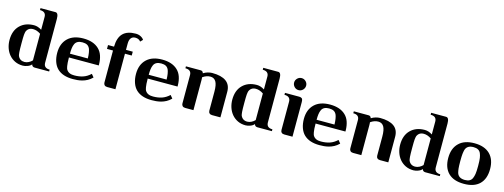

<svg xmlns="http://www.w3.org/2000/svg" viewBox="-15 -1565 6322 2406"><g transform="rotate(15 3146.0 -362.0)"><path d="M531 -93Q531 -24 608 -24V0H420Q406 0 395 -7Q384 -14 380 -31Q361 -8 327.5 3.5Q294 15 269 15Q212 15 167 -6.5Q122 -28 90.5 -65Q59 -102 42.5 -151Q26 -200 26 -254Q26 -374 94 -442Q163 -511 278 -511Q326 -511 376 -479V-646Q376 -714 298 -714V-739H492Q531 -739 531 -661ZM182 -254Q182 -213 182.5 -184.5Q183 -156 184.5 -137.5Q186 -119 188 -108Q190 -97 192 -91Q216 -35 278 -35Q304 -35 331 -48.5Q358 -62 376 -82V-427Q327 -461 278 -461Q215 -461 192 -405Q190 -397 188 -387.5Q186 -378 184.5 -361.5Q183 -345 182.5 -319.5Q182 -294 182 -254Z M1034 -283Q1033 -327 1028 -356Q1023 -385 1016 -404Q1003 -435 979.5 -448Q956 -461 918 -461Q844 -461 821 -410Q810 -386 806 -355.5Q802 -325 802 -283ZM918 15Q786 15 716 -52Q681 -86 663 -138Q645 -190 645 -253Q645 -374 717 -443Q788 -511 918 -511Q1048 -511 1119 -443Q1154 -410 1171 -360.5Q1188 -311 1189 -251V-234H802Q802 -194 804 -167.5Q806 -141 809 -123.5Q812 -106 815 -97Q818 -88 820 -84Q829 -68 840.5 -58.5Q852 -49 865.5 -43.5Q879 -38 894.5 -36Q910 -34 925 -34Q987 -34 1037.5 -51Q1088 -68 1133 -110L1165 -71Q1135 -41 1103 -24Q1071 -7 1038.5 1.5Q1006 10 975.5 12.5Q945 15 918 15Z M1468 -461V0H1361Q1338 0 1325.5 -12.5Q1313 -25 1313 -46V-461H1235V-511H1313Q1315 -628 1370 -683.5Q1425 -739 1535 -739Q1570 -739 1599 -724.5Q1628 -710 1642 -687L1612 -657Q1589 -689 1543 -689Q1507 -689 1487.5 -664.5Q1468 -640 1468 -591V-511H1556V-461Z M2056 -283Q2055 -327 2050 -356Q2045 -385 2038 -404Q2025 -435 2001.5 -448Q1978 -461 1940 -461Q1866 -461 1843 -410Q1832 -386 1828 -355.5Q1824 -325 1824 -283ZM1940 15Q1808 15 1738 -52Q1703 -86 1685 -138Q1667 -190 1667 -253Q1667 -374 1739 -443Q1810 -511 1940 -511Q2070 -511 2141 -443Q2176 -410 2193 -360.5Q2210 -311 2211 -251V-234H1824Q1824 -194 1826 -167.5Q1828 -141 1831 -123.5Q1834 -106 1837 -97Q1840 -88 1842 -84Q1851 -68 1862.5 -58.5Q1874 -49 1887.5 -43.5Q1901 -38 1916.5 -36Q1932 -34 1947 -34Q2009 -34 2059.5 -51Q2110 -68 2155 -110L2187 -71Q2157 -41 2125 -24Q2093 -7 2060.5 1.5Q2028 10 1997.5 12.5Q1967 15 1940 15Z M2480 0H2373Q2350 0 2337.5 -12.5Q2325 -25 2325 -46V-413Q2325 -481 2247 -481V-506H2437Q2458 -506 2468 -491Q2473 -483 2474 -477Q2501 -494 2531.5 -502.5Q2562 -511 2588 -511Q2707 -511 2768.5 -466.5Q2830 -422 2830 -331V0H2722Q2699 0 2686.5 -12.5Q2674 -25 2674 -46V-291Q2674 -382 2650 -421.5Q2626 -461 2578 -461Q2527 -461 2478 -426Q2479 -416 2479.5 -407Q2480 -398 2480 -389Z M3421 -93Q3421 -24 3498 -24V0H3310Q3296 0 3285 -7Q3274 -14 3270 -31Q3251 -8 3217.5 3.5Q3184 15 3159 15Q3102 15 3057 -6.5Q3012 -28 2980.5 -65Q2949 -102 2932.5 -151Q2916 -200 2916 -254Q2916 -374 2984 -442Q3053 -511 3168 -511Q3216 -511 3266 -479V-646Q3266 -714 3188 -714V-739H3382Q3421 -739 3421 -661ZM3072 -254Q3072 -213 3072.5 -184.5Q3073 -156 3074.5 -137.5Q3076 -119 3078 -108Q3080 -97 3082 -91Q3106 -35 3168 -35Q3194 -35 3221 -48.5Q3248 -62 3266 -82V-427Q3217 -461 3168 -461Q3105 -461 3082 -405Q3080 -397 3078 -387.5Q3076 -378 3074.5 -361.5Q3073 -345 3072.5 -319.5Q3072 -294 3072 -254Z M3765 0H3658Q3635 0 3622.5 -12.5Q3610 -25 3610 -46V-413Q3610 -481 3532 -481V-506H3718Q3738 -506 3751.5 -496Q3765 -486 3765 -447ZM3632 -606Q3609 -630 3609 -661.5Q3609 -693 3632 -716Q3655 -739 3687 -739Q3719 -739 3742 -716Q3765 -693 3765 -661.5Q3765 -630 3742 -606Q3719 -583 3687 -583Q3655 -583 3632 -606Z M4234 -283Q4233 -327 4228 -356Q4223 -385 4216 -404Q4203 -435 4179.5 -448Q4156 -461 4118 -461Q4044 -461 4021 -410Q4010 -386 4006 -355.5Q4002 -325 4002 -283ZM4118 15Q3986 15 3916 -52Q3881 -86 3863 -138Q3845 -190 3845 -253Q3845 -374 3917 -443Q3988 -511 4118 -511Q4248 -511 4319 -443Q4354 -410 4371 -360.5Q4388 -311 4389 -251V-234H4002Q4002 -194 4004 -167.5Q4006 -141 4009 -123.5Q4012 -106 4015 -97Q4018 -88 4020 -84Q4029 -68 4040.5 -58.5Q4052 -49 4065.5 -43.5Q4079 -38 4094.5 -36Q4110 -34 4125 -34Q4187 -34 4237.5 -51Q4288 -68 4333 -110L4365 -71Q4335 -41 4303 -24Q4271 -7 4238.5 1.5Q4206 10 4175.5 12.5Q4145 15 4118 15Z M4658 0H4551Q4528 0 4515.5 -12.5Q4503 -25 4503 -46V-413Q4503 -481 4425 -481V-506H4615Q4636 -506 4646 -491Q4651 -483 4652 -477Q4679 -494 4709.5 -502.5Q4740 -511 4766 -511Q4885 -511 4946.5 -466.5Q5008 -422 5008 -331V0H4900Q4877 0 4864.5 -12.5Q4852 -25 4852 -46V-291Q4852 -382 4828 -421.5Q4804 -461 4756 -461Q4705 -461 4656 -426Q4657 -416 4657.5 -407Q4658 -398 4658 -389Z M5599 -93Q5599 -24 5676 -24V0H5488Q5474 0 5463 -7Q5452 -14 5448 -31Q5429 -8 5395.5 3.5Q5362 15 5337 15Q5280 15 5235 -6.5Q5190 -28 5158.5 -65Q5127 -102 5110.5 -151Q5094 -200 5094 -254Q5094 -374 5162 -442Q5231 -511 5346 -511Q5394 -511 5444 -479V-646Q5444 -714 5366 -714V-739H5560Q5599 -739 5599 -661ZM5250 -254Q5250 -213 5250.5 -184.5Q5251 -156 5252.5 -137.5Q5254 -119 5256 -108Q5258 -97 5260 -91Q5284 -35 5346 -35Q5372 -35 5399 -48.5Q5426 -62 5444 -82V-427Q5395 -461 5346 -461Q5283 -461 5260 -405Q5258 -397 5256 -387.5Q5254 -378 5252.5 -361.5Q5251 -345 5250.5 -319.5Q5250 -294 5250 -254Z M5991 -35Q6065 -35 6086 -88Q6091 -101 6095 -113.5Q6099 -126 6101.5 -143.5Q6104 -161 6105.5 -186Q6107 -211 6107 -248Q6107 -285 6105.5 -309.5Q6104 -334 6101.5 -351.5Q6099 -369 6095 -382Q6091 -395 6086 -408Q6065 -461 5991 -461Q5908 -461 5888 -396Q5885 -382 5882.5 -370Q5880 -358 5878.5 -342.5Q5877 -327 5876 -304.5Q5875 -282 5875 -248Q5875 -214 5876 -191.5Q5877 -169 5878.5 -153Q5880 -137 5882.5 -125Q5885 -113 5888 -100Q5907 -35 5991 -35ZM5991 15Q5858 15 5789 -53Q5719 -122 5719 -248Q5719 -373 5790 -442Q5859 -511 5991 -511Q6121 -511 6192 -442Q6262 -373 6262 -248Q6262 -121 6193 -53Q6124 15 5991 15Z"/></g></svg>

Font: Cafe24 Danjunghae
Style: Regular
Weight: 400
Designer: Cafe24 thkim, hmlim, mnelim, nhlee, sslee, sskim, smlim, yjkim, sdjeong, hskwak & 4IRTF
Foundry: Cafe24
Version: Version 1.000